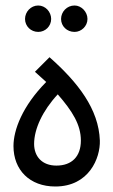

<svg xmlns="http://www.w3.org/2000/svg" viewBox="-20 -676 411 698"><path d="M251 -560C276 -560 298 -581 298 -607C298 -633 276 -656 251 -656C223 -656 202 -633 202 -607C202 -581 223 -560 251 -560ZM119 -560C145 -560 166 -581 166 -607C166 -633 145 -656 119 -656C92 -656 71 -633 71 -607C71 -581 92 -560 119 -560ZM181 2C304 2 345 -102 343 -165C339 -279 264 -376 160 -468L107 -415L148 -378C61 -290 29 -203 29 -145C29 -58 88 2 181 2ZM185 -74C133 -74 104 -107 104 -153C104 -207 135 -274 190 -333C243 -272 274 -223 274 -165C274 -107 241 -74 185 -74Z"/></svg>

Font: Noto Sans Arabic UI Cn
Style: Regular
Weight: 400
Width: 3
Designer: Monotype Design Team, Nadine Chahine and Nizar Qandah
Foundry: Monotype Imaging Inc.
Version: Version 2.010